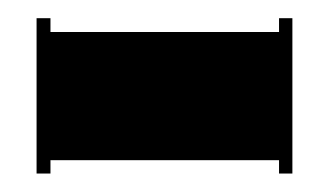

<svg xmlns="http://www.w3.org/2000/svg" viewBox="-20 -390 360 210"><path d="M20 -370.1H35.2V-355H285.2V-370.1H299.8V-200.2H285.2V-214.8H35.2V-200.2H20Z"/></svg>

Font: Copperplate CC
Style: Bold
Weight: 700
Designer: indestructible type*
Foundry: Cowboy Collective
Version: Version 1.000